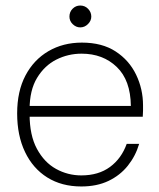

<svg xmlns="http://www.w3.org/2000/svg" viewBox="-20 -662 573 694"><path d="M274 12Q203 12 151 -20.5Q99 -53 70.5 -112.5Q42 -172 42 -252Q42 -332 72 -389Q102 -446 155 -477Q208 -508 276 -508Q349 -508 398 -476Q447 -444 472 -392Q497 -340 497 -281Q497 -271 497 -261.5Q497 -252 496 -240H75V-279H453Q452 -372 402 -420Q352 -468 275 -468Q226 -468 183.5 -446.5Q141 -425 114 -380.5Q87 -336 87 -267V-249Q87 -173 113.5 -124Q140 -75 182.5 -51.5Q225 -28 274 -28Q336 -28 377.5 -58.5Q419 -89 438 -142H483Q470 -98 442 -63Q414 -28 372 -8Q330 12 274 12ZM270 -563Q255 -563 243 -574.5Q231 -586 231 -602Q231 -619 242.5 -630.5Q254 -642 270 -642Q287 -642 298.5 -630Q310 -618 310 -602Q310 -587 298 -575Q286 -563 270 -563Z"/></svg>

Font: DM Sans 28pt ExtraLight
Style: Regular
Weight: 250
Version: Version 4.004;gftools[0.9.30]